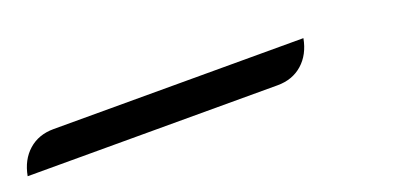

<svg xmlns="http://www.w3.org/2000/svg" viewBox="-31 -69 642 314"><g transform="rotate(-20 290.0 88.0)"><path d="M52 59H487Q482 86 464.5 101.5Q447 117 421 117H-14Q-9 90 8.5 74.5Q26 59 52 59Z"/></g></svg>

Font: K2D ExtraLight
Style: Italic
Weight: 275
Italic angle: -10°
Designer: Katatrad Aksorn Co.,Ltd.
Foundry: Cadson Demak Co.,Ltd.
Version: Version 1.000; ttfautohint (v1.6)